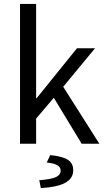

<svg xmlns="http://www.w3.org/2000/svg" viewBox="-20 -732 535 978"><path d="M82 0V-712H164V-231H166L372 -486H464L302 -290L486 0H396L254 -234L164 -128V0ZM188 226 180 186Q243 181 266 169.5Q289 158 289 138Q289 119 271 109Q253 99 218 96L236 58Q302 65 327.5 83Q353 101 353 135Q353 178 310.5 200Q268 222 188 226Z"/></svg>

Font: Source Sans 3
Style: Regular
Weight: 400
Designer: Paul D. Hunt
Foundry: Adobe
Version: Version 3.046;hotconv 1.0.118;makeotfexe 2.5.65603